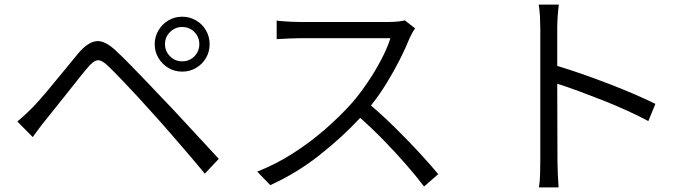

<svg xmlns="http://www.w3.org/2000/svg" viewBox="-20 -791 3040 839"><path d="M701 -598Q701 -567 723 -545Q745 -523 776 -523Q808 -523 829.5 -545Q851 -567 851 -598Q851 -629 829.5 -651Q808 -673 776 -673Q745 -673 723 -651Q701 -629 701 -598ZM656 -598Q656 -631 672.5 -658.5Q689 -686 716 -702Q743 -718 776 -718Q809 -718 836.5 -702Q864 -686 880 -658.5Q896 -631 896 -598Q896 -565 880 -537.5Q864 -510 836.5 -494Q809 -478 776 -478Q743 -478 716 -494Q689 -510 672.5 -537.5Q656 -565 656 -598ZM56 -260Q75 -276 90.5 -290.5Q106 -305 125 -324Q149 -349 184 -390.5Q219 -432 256 -477.5Q293 -523 323 -559Q363 -606 400 -611Q437 -616 487 -569Q517 -541 553.5 -503.5Q590 -466 626.5 -428Q663 -390 692 -359Q726 -324 768 -278.5Q810 -233 854 -185.5Q898 -138 936 -97L875 -32Q839 -76 799 -122.5Q759 -169 720.5 -213.5Q682 -258 649 -294Q620 -327 583 -367Q546 -407 511 -443.5Q476 -480 454 -501Q425 -530 406 -527.5Q387 -525 361 -493Q342 -471 318 -440.5Q294 -410 268.5 -378Q243 -346 219.5 -316.5Q196 -287 179 -266Q164 -248 149 -227.5Q134 -207 123 -192Z M1794 -667Q1790 -662 1782.5 -649Q1775 -636 1771 -627Q1754 -584 1727.5 -531.5Q1701 -479 1669 -427Q1637 -375 1601 -330Q1654 -285 1709.5 -230Q1765 -175 1813.5 -122.5Q1862 -70 1895 -30L1833 24Q1800 -20 1754.5 -72Q1709 -124 1657.5 -177Q1606 -230 1554 -276Q1473 -189 1373.5 -111Q1274 -33 1161 18L1104 -41Q1185 -73 1259.5 -120.5Q1334 -168 1399.5 -225Q1465 -282 1517 -340Q1551 -379 1585 -429Q1619 -479 1646 -530.5Q1673 -582 1686 -624Q1677 -624 1647 -624Q1617 -624 1574.5 -624Q1532 -624 1485.5 -624Q1439 -624 1397 -624Q1355 -624 1325 -624Q1295 -624 1287 -624Q1270 -624 1248.5 -623Q1227 -622 1210.5 -621Q1194 -620 1189 -620V-701Q1195 -700 1212.5 -698.5Q1230 -697 1251 -696Q1272 -695 1287 -695Q1296 -695 1325.5 -695Q1355 -695 1396.5 -695Q1438 -695 1483 -695Q1528 -695 1569.5 -695Q1611 -695 1640.5 -695Q1670 -695 1679 -695Q1702 -695 1720 -697Q1738 -699 1749 -702Z M2341 -87Q2341 -100 2341 -141.5Q2341 -183 2341 -242Q2341 -301 2341 -366.5Q2341 -432 2341 -493.5Q2341 -555 2341 -602Q2341 -649 2341 -670Q2341 -690 2339.5 -719.5Q2338 -749 2334 -771H2422Q2419 -749 2417 -720Q2415 -691 2415 -670V-503Q2465 -488 2522.5 -468Q2580 -448 2638.5 -425.5Q2697 -403 2750.5 -380Q2804 -357 2844 -337L2813 -262Q2772 -284 2720.5 -307.5Q2669 -331 2614.5 -352.5Q2560 -374 2508.5 -393Q2457 -412 2415 -425L2416 -87Q2416 -63 2417.5 -29.5Q2419 4 2421 28H2335Q2339 5 2340 -27Q2341 -59 2341 -87Z"/></svg>

Font: Source Han Sans SC Normal
Style: Regular
Weight: 350
Designer: Ryoko NISHIZUKA 西塚涼子 (kana, bopomofo & ideographs); Paul D. Hunt (Latin, Greek & Cyrillic); Sandoll Communications 산돌커뮤니
Foundry: Adobe
Version: Version 2.004;hotconv 1.0.118;makeotfexe 2.5.65603